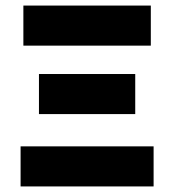

<svg xmlns="http://www.w3.org/2000/svg" viewBox="-20 -670 626 690"><path d="M54 0V-144H532V0ZM120 -260V-404H466V-260ZM64 -506V-650H522V-506Z"/></svg>

Font: Source Sans 3 Black
Style: Regular
Weight: 900
Designer: Paul D. Hunt
Foundry: Adobe
Version: Version 3.046;hotconv 1.0.118;makeotfexe 2.5.65603